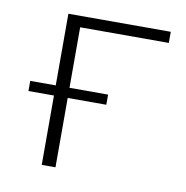

<svg xmlns="http://www.w3.org/2000/svg" viewBox="-60 -520 560 578"><g transform="rotate(10 220.0 -231.0)"><path d="M146 -428V-243H264V-212H146V0H104V-212H26V-243H104V-462H417V-428Z"/></g></svg>

Font: Ysabeau SC Light
Style: Regular
Weight: 300
Designer: Christian Thalmann (Catharsis Fonts)
Version: Version 0.003